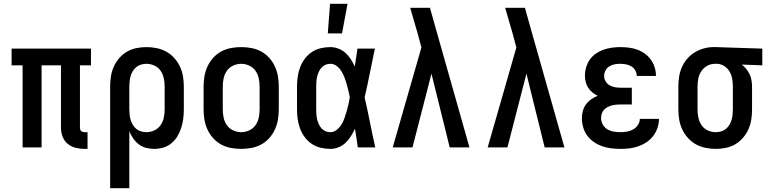

<svg xmlns="http://www.w3.org/2000/svg" viewBox="-20 -776 4040 1011"><path d="M425 8Q401 8 377.5 2Q354 -4 336 -19Q318 -34 309.5 -57Q301 -80 301 -103V-432H199V0H99V-432H41V-520H459V-432H401V-103Q401 -98 402.5 -93.5Q404 -89 407.5 -86Q411 -83 415.5 -81.5Q420 -80 425 -80H441V8Z M560 215V-320Q560 -347 564 -373.5Q568 -400 579 -424.5Q590 -449 607.5 -469.5Q625 -490 648 -503.5Q671 -517 697.5 -522.5Q724 -528 751 -528Q778 -528 805 -522.5Q832 -517 855.5 -504Q879 -491 897.5 -470.5Q916 -450 927.5 -425.5Q939 -401 943.5 -374Q948 -347 948 -320V-200Q948 -176 945 -151.5Q942 -127 934.5 -103.5Q927 -80 914.5 -59Q902 -38 883 -22Q864 -6 840 1Q816 8 792 8Q770 8 749 2.5Q728 -3 711 -16Q694 -29 681.5 -47Q669 -65 661 -85V215ZM751 -80Q773 -80 793 -89.5Q813 -99 825.5 -117Q838 -135 842.5 -156.5Q847 -178 847 -200V-320Q847 -342 842.5 -363.5Q838 -385 826 -403Q814 -421 793.5 -430.5Q773 -440 751 -440Q737 -440 723 -436Q709 -432 698 -423Q687 -414 679.5 -402Q672 -390 668 -376Q664 -362 662.5 -348Q661 -334 661 -320V-200Q661 -186 662.5 -172Q664 -158 668 -144.5Q672 -131 679.5 -118.5Q687 -106 698 -97Q709 -88 723 -84Q737 -80 751 -80Z M1250 8Q1223 8 1196 3Q1169 -2 1145 -15Q1121 -28 1102.5 -48.5Q1084 -69 1072.5 -94Q1061 -119 1056.5 -146Q1052 -173 1052 -200V-320Q1052 -347 1056.5 -374Q1061 -401 1072.5 -426Q1084 -451 1102.5 -471.5Q1121 -492 1145 -505Q1169 -518 1196 -523Q1223 -528 1250 -528Q1277 -528 1304 -523Q1331 -518 1355 -505Q1379 -492 1397.5 -471.5Q1416 -451 1427.5 -426Q1439 -401 1443.5 -374Q1448 -347 1448 -320V-200Q1448 -173 1443.5 -146Q1439 -119 1427.5 -94Q1416 -69 1397.5 -48.5Q1379 -28 1355 -15Q1331 -2 1304 3Q1277 8 1250 8ZM1250 -80Q1272 -80 1292.5 -89.5Q1313 -99 1325.5 -117Q1338 -135 1342.5 -156.5Q1347 -178 1347 -200V-320Q1347 -342 1342.5 -363.5Q1338 -385 1325.5 -403Q1313 -421 1292.5 -430.5Q1272 -440 1250 -440Q1228 -440 1207.5 -430.5Q1187 -421 1174.5 -403Q1162 -385 1157.5 -363.5Q1153 -342 1153 -320V-200Q1153 -178 1157.5 -156.5Q1162 -135 1174.5 -117Q1187 -99 1207.5 -89.5Q1228 -80 1250 -80Z M1720 8Q1694 8 1668.5 2Q1643 -4 1621.5 -18.5Q1600 -33 1584.5 -54Q1569 -75 1560 -99Q1551 -123 1547.5 -148.5Q1544 -174 1544 -200V-320Q1544 -346 1547.5 -371.5Q1551 -397 1560 -421Q1569 -445 1584.5 -466Q1600 -487 1621.5 -501.5Q1643 -516 1668.5 -522Q1694 -528 1720 -528Q1741 -528 1762 -520Q1783 -512 1799 -497.5Q1815 -483 1827 -464.5Q1839 -446 1848 -426Q1852 -450 1855.5 -473.5Q1859 -497 1862 -520H1954Q1940 -456 1927.5 -391.5Q1915 -327 1900 -263Q1915 -198 1928 -132Q1941 -66 1956 0H1864Q1861 -25 1857 -49.5Q1853 -74 1849 -98Q1840 -78 1828 -59Q1816 -40 1800 -24.5Q1784 -9 1763 -0.5Q1742 8 1720 8ZM1720 -80Q1738 -80 1753.5 -92.5Q1769 -105 1778.5 -121Q1788 -137 1794 -154.5Q1800 -172 1805.5 -190.5Q1811 -209 1815 -227Q1819 -245 1822 -264Q1819 -281 1814.5 -299Q1810 -317 1805 -334.5Q1800 -352 1793.5 -369Q1787 -386 1777.5 -401.5Q1768 -417 1753 -428.5Q1738 -440 1720 -440Q1706 -440 1694 -435Q1682 -430 1673 -420Q1664 -410 1658.5 -397.5Q1653 -385 1650 -372.5Q1647 -360 1646 -346.5Q1645 -333 1645 -320V-200Q1645 -187 1646 -173.5Q1647 -160 1650 -147.5Q1653 -135 1658.5 -122.5Q1664 -110 1673 -100Q1682 -90 1694 -85Q1706 -80 1720 -80ZM1706 -600 1718 -756H1810L1781 -600Z M2048 0 2199 -526 2180 -597Q2170 -631 2160 -665.5Q2150 -700 2140 -735H2244L2276 -621L2452 0H2348L2252 -388L2152 0Z M2548 0 2699 -526 2680 -597Q2670 -631 2660 -665.5Q2650 -700 2640 -735H2744L2776 -621L2952 0H2848L2752 -388L2652 0Z M3248 8Q3223 8 3198.5 5Q3174 2 3151 -6Q3128 -14 3107.5 -28Q3087 -42 3072.5 -61.5Q3058 -81 3051 -105Q3044 -129 3044 -153Q3044 -172 3049 -191.5Q3054 -211 3065.5 -226.5Q3077 -242 3093 -253Q3109 -264 3127 -272Q3112 -279 3099 -289.5Q3086 -300 3077 -314Q3068 -328 3064 -344.5Q3060 -361 3060 -377Q3060 -400 3066.5 -422Q3073 -444 3086 -462.5Q3099 -481 3118 -494Q3137 -507 3158.5 -514.5Q3180 -522 3202.5 -525Q3225 -528 3247 -528Q3270 -528 3292.5 -525Q3315 -522 3336 -514.5Q3357 -507 3375.5 -493.5Q3394 -480 3407 -462Q3420 -444 3427 -422Q3434 -400 3434 -377V-376H3333Q3333 -391 3325.5 -404.5Q3318 -418 3305 -426Q3292 -434 3277 -437Q3262 -440 3247 -440Q3232 -440 3217 -437.5Q3202 -435 3189 -427Q3176 -419 3168.5 -405Q3161 -391 3161 -376Q3161 -361 3169 -347.5Q3177 -334 3190.5 -326.5Q3204 -319 3219.5 -316.5Q3235 -314 3250 -314H3307V-226H3250Q3238 -226 3226 -225Q3214 -224 3202.5 -221Q3191 -218 3180 -212.5Q3169 -207 3161 -198.5Q3153 -190 3149 -178Q3145 -166 3145 -155Q3145 -137 3154 -120.5Q3163 -104 3178.5 -95Q3194 -86 3212 -83Q3230 -80 3248 -80Q3265 -80 3282 -83Q3299 -86 3314 -94.5Q3329 -103 3339 -118Q3349 -133 3349 -150H3450Q3450 -126 3442 -102.5Q3434 -79 3419.5 -60Q3405 -41 3385 -27.5Q3365 -14 3342.5 -6Q3320 2 3296 5Q3272 8 3248 8Z M3749 8Q3722 8 3695 2.5Q3668 -3 3644.5 -16Q3621 -29 3602.5 -49.5Q3584 -70 3572.5 -94.5Q3561 -119 3556.5 -146Q3552 -173 3552 -200V-320Q3552 -346 3556 -372Q3560 -398 3570.5 -422Q3581 -446 3598 -466Q3615 -486 3637 -499.5Q3659 -513 3684.5 -520.5Q3710 -528 3736 -528H3750L3994 -520V-432L3886 -436Q3899 -426 3909.5 -413Q3920 -400 3927 -385Q3934 -370 3937 -353.5Q3940 -337 3940 -320V-200Q3940 -173 3936 -146.5Q3932 -120 3921 -95.5Q3910 -71 3892.5 -50.5Q3875 -30 3852 -16.5Q3829 -3 3802.5 2.5Q3776 8 3749 8ZM3749 -80Q3763 -80 3777 -84Q3791 -88 3802 -97Q3813 -106 3820.5 -118Q3828 -130 3832 -144Q3836 -158 3837.5 -172Q3839 -186 3839 -200V-320Q3839 -340 3835.5 -360.5Q3832 -381 3822 -398.5Q3812 -416 3794.5 -427.5Q3777 -439 3757 -440H3744Q3722 -440 3703 -429Q3684 -418 3672.5 -400.5Q3661 -383 3657 -362Q3653 -341 3653 -320V-200Q3653 -178 3657.5 -156.5Q3662 -135 3674 -117Q3686 -99 3706.5 -89.5Q3727 -80 3749 -80Z"/></svg>

Font: Iosevka Custom Semibold
Style: Regular
Weight: 600
Designer: Belleve Invis
Foundry: Belleve Invis
Version: Version 27.0.2; ttfautohint (v1.8.4)